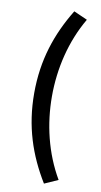

<svg xmlns="http://www.w3.org/2000/svg" viewBox="-100 -778 524 1001"><g transform="rotate(10 162.0 -278.0)"><path d="M209 178 281 146C206 18 171 -131 171 -278C171 -425 206 -574 281 -702L209 -734C126 -598 77 -454 77 -278C77 -102 126 42 209 178Z"/></g></svg>

Font: DAIFUKU Sans Semibold
Style: Regular
Weight: 600
Designer: Original font ‘Source Sans 3’ : Paul D. Hunt
Foundry: Daifuku
Version: Version 1.000